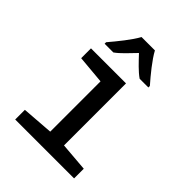

<svg xmlns="http://www.w3.org/2000/svg" viewBox="-217 -881 996 996"><g transform="rotate(45 281.5 -383.0)"><path d="M121 -617V-606H185C215 -627 247 -663 281 -698C314 -663 346 -628 378 -606H442V-617C405 -659 354 -721 330 -766H232C209 -723 157 -659 121 -617ZM71 0H503V-71L345 -84V-539H88V-467L244 -453V-84L71 -71Z"/></g></svg>

Font: Noto Sans Mono SemiCondensed Medium
Style: Regular
Weight: 500
Width: 4
Designer: Monotype Design Team
Foundry: Monotype Imaging Inc.
Version: Version 2.014